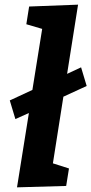

<svg xmlns="http://www.w3.org/2000/svg" viewBox="-20 -799 392 824"><path d="M53 5 104 -314 46 -288 22 -368 119 -413 161 -675 93 -695 105 -771 315 -779 268 -482 328 -510 352 -430 252 -384 207 -98 276 -76 264 -1Z"/></svg>

Font: Bitter
Style: Bold Italic
Weight: 700
Italic angle: -9°
Designer: Sol Matas, and Bitter project Authors
Foundry: Sol Matas
Version: Version 2.001